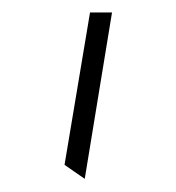

<svg xmlns="http://www.w3.org/2000/svg" viewBox="-20 -752 277 302"><path d="M113.3 -470.7 81.5 -492.7 121.6 -732.4H156.2Z"/></svg>

Font: Pinar-FD Light
Style: Regular
Weight: 300
Designer: Amin Abedi
Version: Version 2.000